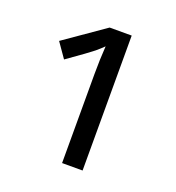

<svg xmlns="http://www.w3.org/2000/svg" viewBox="-88 -786 524 572"><g transform="rotate(20 173.5 -500.0)"><path d="M165 -713.9H234.9V-286.1H169.9V-568.8Q169.9 -613.3 172.9 -657.2Q162.1 -646.5 148.9 -635.5Q135.7 -624.5 69.8 -578.1L37.1 -625Z"/></g></svg>

Font: Samim FD
Style: FD
Weight: 400
Foundry: DejaVu fonts team - Redesigned by Saber Rastikerdar
Version: Version 4.0.5